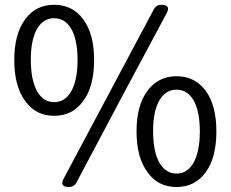

<svg xmlns="http://www.w3.org/2000/svg" viewBox="-20 -749 939 782"><path d="M260.7 12.7Q221.7 12.7 239.3 -21.5L606.4 -710.9Q616.2 -729.5 636.7 -729.5Q677.7 -729.5 658.2 -694.3L478.5 -358.4L291 -4.9Q281.2 12.7 260.7 12.7ZM699.2 12.7Q624 12.7 581.1 -46.9Q536.1 -107.4 536.1 -213.9Q536.1 -320.3 581.1 -379.9Q625 -438.5 699.2 -438.5Q773.4 -438.5 817.4 -379.9Q861.3 -320.3 861.3 -213.4Q861.3 -106.4 817.4 -46.9Q773.4 12.7 699.2 12.7ZM699.2 -42Q742.2 -42 767.6 -85Q793.9 -130.9 793.9 -213.9Q793.9 -296.9 767.6 -341.8Q742.2 -383.8 699.2 -383.8Q655.3 -383.8 629.9 -341.8Q603.5 -296.9 603.5 -214.4Q603.5 -131.8 629.9 -85Q656.2 -42 699.2 -42ZM200.2 -277.3Q126 -277.3 83 -336.9Q38.1 -397.5 38.1 -504.4Q38.1 -611.3 83 -670.9Q126 -729.5 200.2 -729.5Q275.4 -729.5 318.4 -670.9Q363.3 -611.3 363.3 -504.9Q363.3 -396.5 318.4 -336.9Q275.4 -277.3 200.2 -277.3ZM200.2 -333Q244.1 -333 269.5 -376Q295.9 -421.9 295.9 -504.9Q295.9 -587.9 269.5 -632.8Q244.1 -674.8 200.2 -674.8Q157.2 -674.8 131.8 -632.8Q105.5 -587.9 105.5 -505.4Q105.5 -422.9 131.8 -376Q157.2 -333 200.2 -333Z"/></svg>

Font: Bpmf GenSen Rounded R
Style: R
Weight: 400
Foundry: But Ko
Version: Version 1.320